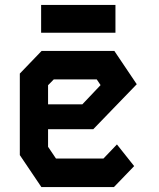

<svg xmlns="http://www.w3.org/2000/svg" viewBox="-20 -755 640 775"><path d="M148 -549.5 60 -458V-129L147 0H440L521.5 -84.5L452 -172L397.5 -115H206L174 -162.5V-233.5H356.5L532 -415L441.5 -549.5ZM174 -411 197 -434.5H370.5L386 -411.5L312.5 -334H174ZM446 -623V-735H146V-623Z"/></svg>

Font: Kode
Style: Regular
Weight: 400
Monospace: yes
Designer: Isa Ozler
Foundry: Kadena LLC
Version: Version 1.000;gftools[0.9.28]